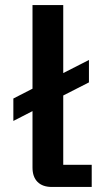

<svg xmlns="http://www.w3.org/2000/svg" viewBox="-20 -742 428 762"><path d="M33 -351 109 -390V-722H231V-452L333 -504V-415L231 -363V-88H344V0H186Q149 0 129 -20Q109 -40 109 -77V-301L33 -262Z"/></svg>

Font: Mozilla Text BETA SemiBold
Style: Regular
Weight: 600
Designer: Studio DRAMA
Foundry: Studio DRAMA
Version: Version 0.100